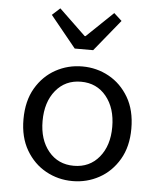

<svg xmlns="http://www.w3.org/2000/svg" viewBox="-54 -792 707 851"><g transform="rotate(5 300.0 -367.0)"><path d="M300 12Q236 12 181.5 -18Q127 -48 93.5 -105Q60 -162 60 -242Q60 -324 93.5 -381Q127 -438 181.5 -468Q236 -498 300 -498Q364 -498 418.5 -468Q473 -438 506.5 -381Q540 -324 540 -242Q540 -162 506.5 -105Q473 -48 418.5 -18Q364 12 300 12ZM300 -56Q370 -56 412.5 -107.5Q455 -159 455 -242Q455 -326 412.5 -378Q370 -430 300 -430Q230 -430 187.5 -378Q145 -326 145 -242Q145 -159 187.5 -107.5Q230 -56 300 -56ZM259 -574 145 -714 180 -746 298 -633H302L420 -746L455 -714L341 -574Z"/></g></svg>

Font: SauceCodePro NFM
Style: Regular
Weight: 400
Monospace: yes
Designer: Paul D. Hunt, Teo Tuominen
Foundry: Adobe
Version: Version 2.042;hotconv 1.1.0;makeotfexe 2.6.0;Nerd Fonts 3.3.